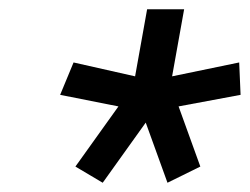

<svg xmlns="http://www.w3.org/2000/svg" viewBox="-20 -720 540 415"><path d="M202 -325 143 -360 236 -490 110 -515 139 -585 272 -555 298 -700H378L352 -555L497 -585L500 -515L366 -490L413 -360L342 -325L295 -455Z"/></svg>

Font: Cuprum
Style: Italic
Weight: 400
Italic angle: -10°
Designer: Jovanny Lemonad
Foundry: Jovanny Lemonad
Version: Version 3.000